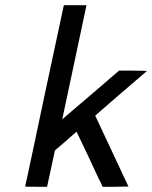

<svg xmlns="http://www.w3.org/2000/svg" viewBox="-20 -714 582 734"><path d="M150 -348 224 -694H310V-691Q218 -259 218 -258L232 -270Q245 -281 274 -306Q303 -331 327 -351L435 -444H489L542 -443Q541 -442 442 -357L344 -272L471 -1L422 0H372L366 -14Q359 -27 346.5 -54Q334 -81 323 -105L273 -210Q271 -210 231 -174L190 -139L160 0H118Q76 0 76 -1L86 -46Q95 -90 114 -177.5Q133 -265 150 -348Z"/></svg>

Font: MathJax_SansSerif
Style: Italic
Weight: 400
Version: Version 1.1